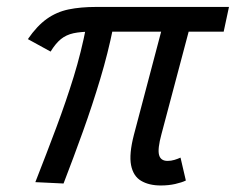

<svg xmlns="http://www.w3.org/2000/svg" viewBox="-20 -538 694 565"><path d="M453.1 7.8Q418.5 7.8 395.3 -5.9Q372.1 -19.5 365.7 -52Q359.4 -84.5 374 -141.1L460 -466.8H541L455.1 -143.1Q443.4 -100.1 448 -82.3Q452.6 -64.5 473.1 -64.5Q483.4 -64.5 493.7 -67.6Q503.9 -70.8 511.2 -74.2L526.9 -6.8Q515.1 -1 495.6 3.4Q476.1 7.8 453.1 7.8ZM167 2 84 -2Q117.7 -87.9 146 -163.6Q174.3 -239.3 196.8 -312Q219.2 -384.8 233.9 -460.9L313 -457Q297.9 -381.8 274.9 -305.4Q252 -229 224.4 -152.1Q196.8 -75.2 167 2ZM128.9 -386.2 62 -422.9Q88.9 -461.9 117.7 -482.4Q146.5 -502.9 181.9 -510.3Q217.3 -517.6 263.2 -517.6H653.8L638.2 -444.8H249Q217.8 -444.8 196.3 -440.2Q174.8 -435.5 159.2 -422.9Q143.6 -410.2 128.9 -386.2Z"/></svg>

Font: Reddit Sans
Style: Italic
Weight: 400
Italic angle: -11.25°
Designer: Stephen Hutchings
Version: Version 1.013